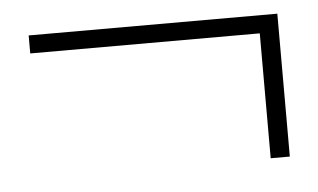

<svg xmlns="http://www.w3.org/2000/svg" viewBox="-32 -460 564 340"><g transform="rotate(-5 250.0 -290.0)"><path d="M437 -163V-385H29V-417H471V-163Z"/></g></svg>

Font: M PLUS Code Latin ExtraLight
Style: Regular
Weight: 250
Designer: Coji Morishita
Foundry: UNDERFOREST DESIGN
Version: Version 1.002; ttfautohint (v1.8.3)